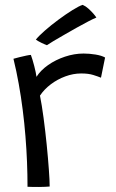

<svg xmlns="http://www.w3.org/2000/svg" viewBox="-20 -750 466 771"><path d="M126.5 -441.5Q143 -467.5 173.2 -488.8Q203.5 -510 241 -522.5Q278.5 -535 315.5 -535Q339 -535 363.5 -531Q388 -527 402 -519L385.5 -438Q373.5 -443 354.2 -449Q335 -455 306 -455Q274 -455 242.2 -443.2Q210.5 -431.5 184 -411.5Q157.5 -391.5 140.5 -366Q148 -329 155 -276.5Q162 -224 167.5 -169.2Q173 -114.5 176.2 -69.2Q179.5 -24 179.5 -1Q163 0.5 137 0.8Q111 1 90.5 0Q90.5 -48 88.5 -99Q86.5 -150 82.2 -202.8Q78 -255.5 71.2 -308.8Q64.5 -362 55.2 -413.5Q46 -465 34 -514Q44 -517 58.5 -520.5Q73 -524 86 -526.8Q99 -529.5 104 -529.5Q110.5 -512 117.5 -485Q124.5 -458 126.5 -441.5ZM312 -730.5Q324.5 -725 335.2 -715.2Q346 -705.5 354.5 -695.8Q363 -686 367 -679.5Q355.5 -675 334.5 -664Q313.5 -653 288 -638.8Q262.5 -624.5 237.8 -610.2Q213 -596 194.2 -584.8Q175.5 -573.5 168.5 -568.5Q165.5 -569.5 159.2 -572.2Q153 -575 146 -578.2Q139 -581.5 132.8 -585.2Q126.5 -589 124 -591Q135.5 -605.5 160.2 -627.2Q185 -649 214.8 -671Q244.5 -693 271 -709.5Q297.5 -726 312 -730.5Z"/></svg>

Font: Grandstander Thin Light
Style: Regular
Weight: 300
Version: Version 1.200